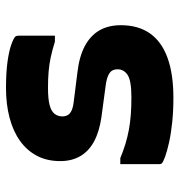

<svg xmlns="http://www.w3.org/2000/svg" viewBox="1 -590 598 640"><g transform="rotate(-90 300.0 -270.0)"><path d="M295 -131Q351 -131 370 -143.5Q389 -156 389 -177Q389 -188 384.5 -195.5Q380 -203 368 -208.5Q356 -214 333 -217L229 -231Q181 -238 148.5 -255.5Q116 -273 99.5 -301.5Q83 -330 83 -368Q83 -412 100.5 -445.5Q118 -479 150 -502Q182 -525 227 -537Q272 -549 327 -549Q378 -549 414 -544Q450 -539 471 -531.5Q492 -524 498 -518Q499 -517 499.5 -515.5Q500 -514 500.5 -512.5Q501 -511 501 -508Q501 -478 501 -447Q501 -416 501 -386H481Q452 -395 428.5 -400Q405 -405 381 -407Q357 -409 328 -409Q290 -409 269.5 -403.5Q249 -398 240.5 -387Q232 -376 232 -361Q232 -351 236.5 -343Q241 -335 252.5 -330Q264 -325 283 -323L378 -311Q431 -305 466 -286.5Q501 -268 518.5 -238Q536 -208 536 -166Q536 -108 508.5 -69Q481 -30 427 -10.5Q373 9 294 9Q250 9 212 5Q174 1 145 -5.5Q116 -12 98 -18.5Q80 -25 75 -30Q74 -32 73.5 -33.5Q73 -35 73 -37Q73 -69 73 -102Q73 -135 73 -168H93Q117 -158 140 -151Q163 -144 187 -139.5Q211 -135 237.5 -133Q264 -131 295 -131Z"/></g></svg>

Font: Recursive Monospace ExtraBold
Style: Regular
Weight: 800
Version: Version 1.047